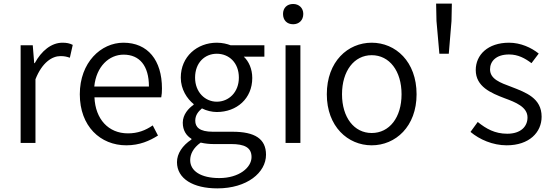

<svg xmlns="http://www.w3.org/2000/svg" viewBox="-20 -790 3050 1061"><path d="M94 0H176V-352C213 -446 269 -480 314 -480C336 -480 348 -477 366 -471L382 -542C364 -551 348 -554 325 -554C264 -554 209 -509 172 -441H169L161 -540H94Z M678 13C752 13 807 -12 853 -41L824 -97C783 -69 741 -53 687 -53C579 -53 507 -132 502 -252H871C874 -266 875 -283 875 -301C875 -457 797 -554 662 -554C538 -554 421 -445 421 -269C421 -92 535 13 678 13ZM501 -312C512 -423 583 -488 663 -488C751 -488 803 -427 803 -312Z M1181 251C1345 251 1450 164 1450 65C1450 -23 1388 -62 1265 -62H1156C1082 -62 1059 -88 1059 -123C1059 -154 1076 -174 1096 -191C1121 -178 1152 -171 1178 -171C1288 -171 1374 -245 1374 -359C1374 -409 1355 -451 1327 -477H1441V-540H1254C1236 -547 1209 -554 1178 -554C1070 -554 979 -478 979 -361C979 -296 1014 -244 1050 -215V-211C1022 -192 990 -157 990 -112C990 -69 1010 -40 1038 -23V-19C988 14 958 59 958 106C958 198 1048 251 1181 251ZM1178 -228C1114 -228 1058 -280 1058 -361C1058 -444 1112 -493 1178 -493C1245 -493 1300 -444 1300 -361C1300 -280 1244 -228 1178 -228ZM1192 194C1090 194 1031 155 1031 95C1031 62 1048 27 1089 -2C1114 4 1140 6 1158 6H1257C1331 6 1370 25 1370 78C1370 136 1301 194 1192 194Z M1558 0H1640V-540H1558ZM1600 -656C1632 -656 1656 -678 1656 -713C1656 -746 1632 -768 1600 -768C1566 -768 1544 -746 1544 -713C1544 -678 1566 -656 1600 -656Z M2034 13C2166 13 2282 -91 2282 -269C2282 -450 2166 -554 2034 -554C1902 -554 1786 -450 1786 -269C1786 -91 1902 13 2034 13ZM2034 -55C1937 -55 1870 -141 1870 -269C1870 -398 1937 -485 2034 -485C2132 -485 2199 -398 2199 -269C2199 -141 2132 -55 2034 -55Z M2408 -493H2460L2475 -674L2477 -770H2390L2392 -674Z M2780 13C2905 13 2973 -59 2973 -145C2973 -248 2886 -279 2806 -310C2744 -333 2688 -353 2688 -407C2688 -451 2721 -489 2793 -489C2843 -489 2881 -468 2917 -441L2957 -494C2916 -527 2857 -554 2793 -554C2676 -554 2609 -487 2609 -403C2609 -311 2693 -276 2769 -247C2829 -225 2895 -199 2895 -141C2895 -91 2858 -51 2783 -51C2715 -51 2667 -78 2620 -116L2580 -61C2630 -19 2703 13 2780 13Z"/></svg>

Font: Noto Sans JP DemiLight
Style: Regular
Weight: 350
Designer: Ryoko NISHIZUKA 西塚涼子 (kana, bopomofo & ideographs); Paul D. Hunt (Latin, Greek & Cyrillic); Sandoll Communications 산돌커뮤니
Foundry: Adobe
Version: Version 2.004;hotconv 1.0.118;makeotfexe 2.5.65603